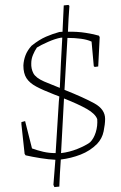

<svg xmlns="http://www.w3.org/2000/svg" viewBox="-20 -642 492 780"><path d="M201 118 197 109Q201 59 205 7Q179 6 144.5 0.5Q110 -5 84 -11L80 -17L67 -137V-146L82 -150L110 -39Q132 -31 155.5 -25.5Q179 -20 206 -20Q213 -125 219 -229Q220 -239 221 -250Q211 -254 198 -259Q154 -276 127 -290.5Q100 -305 87.5 -324.5Q75 -344 75 -376Q76 -397 83.5 -417Q91 -437 108 -456Q139 -481 167 -493Q195 -505 221 -512Q228 -513 234 -513Q235 -540 236.5 -567Q238 -594 239 -620L258 -622L262 -618Q260 -592 258.5 -566Q257 -540 256 -513Q294 -514 328.5 -508.5Q363 -503 382 -497L385 -491L379 -372L365 -370L361 -373L352 -473Q335 -481 309.5 -484.5Q284 -488 254 -488Q251 -436 248 -383Q245 -330 242 -277Q320 -246 363.5 -222Q407 -198 407 -159Q407 -138 401 -108.5Q395 -79 374 -57Q346 -29 307.5 -14Q269 1 227 6Q225 34 223.5 61.5Q222 89 221 116ZM159 -311Q176 -304 192 -297.5Q208 -291 223 -285Q225 -335 227.5 -386.5Q230 -438 233 -489H228Q205 -485 175.5 -472Q146 -459 130 -449Q121 -436 114 -419Q107 -402 107 -385Q106 -363 115.5 -344.5Q125 -326 159 -311ZM375 -158Q367 -180 332.5 -199.5Q298 -219 240 -242Q237 -187 234 -131Q231 -75 228 -20Q262 -24 294.5 -37Q327 -50 346 -64Q361 -79 369 -104.5Q377 -130 375 -158Z"/></svg>

Font: Labrada ExtraLight
Style: Regular
Weight: 200
Designer: Mercedes Jáuregui
Foundry: Omnibus-Type Team
Version: Version 1.000; ttfautohint (v1.8.4.7-5d5b)